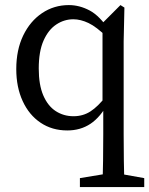

<svg xmlns="http://www.w3.org/2000/svg" viewBox="-20 -508 597 767"><path d="M134.8 -234.2Q134.8 -168.9 153 -126.7Q171.2 -84.5 202.7 -64.1Q234.3 -43.7 273.7 -43.7Q311.6 -43.7 341.4 -63Q371.3 -82.2 404.7 -124.9L413.8 -99.5Q381.5 -40.1 341.5 -13.5Q301.5 13.1 248.8 13.1Q188 13.1 142.1 -17.8Q96.1 -48.6 70.6 -104.2Q45 -159.7 45 -232.2Q45 -308.6 72.7 -366.2Q100.5 -423.7 148.2 -455.7Q195.9 -487.7 255 -487.7Q297.6 -487.7 338.2 -466.1Q378.9 -444.5 417.8 -384.9L407.8 -359.3Q365.4 -401 333.6 -416Q301.9 -431 273 -431Q236.3 -431 204.8 -410.1Q173.2 -389.2 154 -345.9Q134.8 -302.7 134.8 -234.2ZM420.1 183.6H444.4L556.2 203.6V239.3H299.2V203.6ZM474 27.3Q474 134.3 477 239.3H389.5Q392.5 134.3 392.5 27.3V-71.8L389.5 -85.8V-415.9L461.2 -487.7L477 -477.7L474 -342.7Z"/></svg>

Font: Adobe Variable Font Prototype
Style: Regular
Weight: 389
Designer: Frank Grießhammer
Foundry: Adobe
Version: Version 1.004;hotconv 1.0.113;makeotfexe 2.5.65598